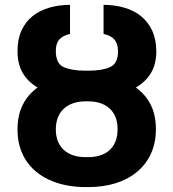

<svg xmlns="http://www.w3.org/2000/svg" viewBox="-20 -757 711 787"><path d="M267 -737.2V-617.9Q236.9 -611.2 222.7 -594.6Q208.5 -578.1 208.8 -546.9Q209.5 -495.7 241.1 -481.9Q275.2 -467.3 328.5 -467.3H342.3Q398.1 -467.3 431.1 -481.9Q463.8 -496.4 463.8 -546.9Q463.4 -577.8 449.4 -594.5Q435.4 -611.2 404.5 -617.9V-737.2Q450.3 -736.9 489.7 -725.5Q529.1 -714.1 558.1 -690.7Q587 -667.3 603.7 -631.6Q620.4 -595.9 620.7 -546.9Q620.7 -494.3 598.7 -457.7Q576.7 -421.2 536.9 -398.4Q576.7 -369.7 597.8 -327.6Q619 -285.5 619 -227.6Q619 -171.2 598.7 -127.1Q578.5 -83.1 541.7 -52.6Q505 -22 454 -6Q403.1 9.9 341.6 9.9H331Q294.4 9.9 259.6 3.9Q224.8 -2.1 193.7 -14.7Q162.6 -27.3 136.7 -46.5Q110.8 -65.7 91.8 -92Q72.8 -118.3 62.3 -151.6Q51.8 -185 51.8 -226.2Q51.8 -284.8 73.2 -327.2Q94.5 -369.7 134.2 -398.4Q94.8 -421.2 73.3 -457.7Q51.8 -494.3 51.8 -546.9Q51.5 -595.9 68 -631.7Q84.5 -667.6 113.5 -690.9Q142.4 -714.1 181.8 -725.5Q221.2 -736.9 267 -737.2ZM208.8 -226.2Q208.8 -198.5 217.5 -177.4Q226.2 -156.2 242.2 -141.9Q258.2 -127.5 280.7 -120.2Q303.3 -112.9 331 -112.9H341.6Q369.3 -112.9 391.5 -120.2Q413.7 -127.5 429.3 -141.9Q445 -156.2 453.5 -177.7Q462 -199.2 462 -227.6Q462 -255.3 453.5 -276.6Q445 -297.9 429.3 -312.3Q413.7 -326.7 391.5 -334.2Q369.3 -341.6 341.6 -341.6H331Q302.9 -341.6 280.4 -334Q257.8 -326.3 241.8 -311.8Q225.9 -297.2 217.3 -275.6Q208.8 -253.9 208.8 -226.2Z"/></svg>

Font: Inter P
Style: Bold
Weight: 700
Designer: Rasmus Andersson
Foundry: rsms
Version: Version 3.018;git-588b23468